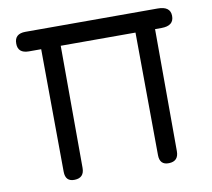

<svg xmlns="http://www.w3.org/2000/svg" viewBox="-84 -862 1077 977"><g transform="rotate(-10 454.0 -373.5)"><path d="M51.8 -714.8Q51.8 -665 108.9 -665H171.9L176.3 -30.8Q176.8 20.5 224.6 19Q274.4 17.6 274.4 -33.7Q273.4 -349.6 272.9 -665H659.2L663.6 -30.8Q664.1 20.5 711.9 19Q761.7 17.6 761.7 -33.7Q760.7 -349.6 760.3 -665H793Q858.4 -665 857.4 -716.8Q856.9 -766.1 791.5 -766.1H108.4Q51.3 -766.1 51.8 -714.8Z"/></g></svg>

Font: Comic Relief
Style: Regular
Weight: 400
Designer: Jeff Davis
Foundry: Loudifier
Version: Version 1.200; ttfautohint (v1.8.4.7-5d5b)